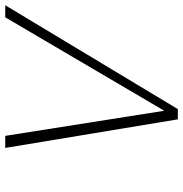

<svg xmlns="http://www.w3.org/2000/svg" viewBox="-3 -695 698 732"><g transform="rotate(-90 346.0 -329.0)"><path d="M257 0 148 -658H194L296 -12L267 -13L646 -658H692L296 0Z"/></g></svg>

Font: Ysabeau ExtraLight
Style: Italic
Weight: 250
Italic angle: -12°
Version: Version 2.000;gftools[0.9.27.dev2+g8671c4b]